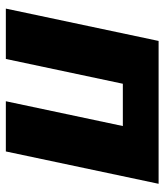

<svg xmlns="http://www.w3.org/2000/svg" viewBox="26 -576 550 641"><g transform="rotate(90 300.5 -255.0)"><path d="M8.2 0 116.2 -510H593.1L485.1 0H317.5L400.3 -390.6H259.1L176.3 0Z"/></g></svg>

Font: Saira Thin
Style: Italic
Weight: 100
Italic angle: -12°
Designer: Hector Gatti with collaboration of the Omnibus-Type team
Foundry: Omnibus-Type
Version: Version 1.101